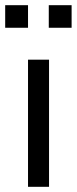

<svg xmlns="http://www.w3.org/2000/svg" viewBox="-31 -720 296 740"><path d="M77 0V-490H158V0ZM157 -613V-700H245V-613ZM-11 -613V-700H77V-613Z"/></svg>

Font: Nunito Sans 10pt SemiCondensed
Style: Regular
Weight: 400
Width: 4
Designer: Vernon Adams
Foundry: Vernon Adams
Version: Version 3.101;gftools[0.9.27]